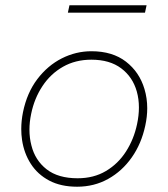

<svg xmlns="http://www.w3.org/2000/svg" viewBox="-20 -698 637 727"><path d="M272 9Q210.5 9 166.5 -14.2Q122.5 -37.5 96.8 -77.5Q71 -117.5 63.5 -168Q60.5 -188.5 60.5 -209.5Q60.5 -240.5 67 -273Q82 -346.5 121.2 -398.2Q160.5 -450 214 -477Q267.5 -504 326 -504Q406 -504 457 -464.5Q508 -425 527 -361Q537.5 -326 537.5 -288Q537.5 -256 530 -222Q515.5 -154 479 -102Q442.5 -50 389.5 -20.5Q336.5 9 272 9ZM274 -23Q335 -23 381.2 -50.5Q427.5 -78 457.2 -124.5Q487 -171 499 -228Q506 -261 506 -291Q506 -323 498 -351.5Q482.5 -406.5 439 -439.2Q395.5 -472 326 -472Q265.5 -472 218.5 -445.2Q171.5 -418.5 140.8 -372Q110 -325.5 98 -267Q91.5 -236 91.5 -207Q91.5 -175.5 99 -147Q113 -91 156.5 -57Q200 -23 274 -23ZM237 -650 243 -678H535L529 -650Z"/></svg>

Font: Heraclito Thin
Style: Italic
Weight: 100
Italic angle: -12°
Designer: Kostas Bartsokas (font) & Cristiano Sobral (main changes)
Foundry: Kostas Bartsokas (font) & Cristiano Sobral (main changes)
Version: Version 1.00;July 8, 2020;FontCreator 13.0.0.2655 64-bit